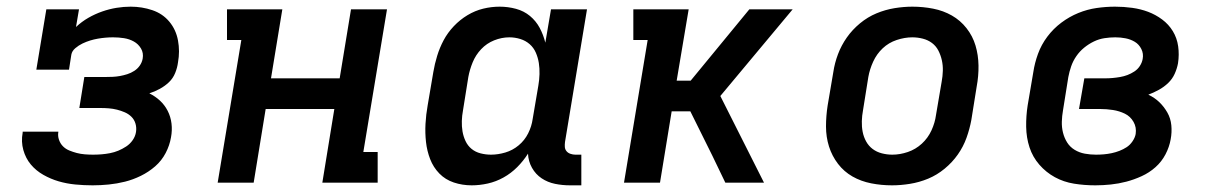

<svg xmlns="http://www.w3.org/2000/svg" viewBox="-20 -548 3640 576"><path d="M258 8Q232 8 206 5.5Q180 3 156 -4Q132 -11 110 -23.5Q88 -36 72.5 -54.5Q57 -73 50 -98Q43 -123 48 -150V-153H155V-152Q153 -140 157 -128.5Q161 -117 169 -109Q177 -101 188 -96.5Q199 -92 210.5 -89Q222 -86 234.5 -85Q247 -84 259 -84Q272 -84 284.5 -85Q297 -86 310 -88.5Q323 -91 335 -96Q347 -101 358.5 -108.5Q370 -116 378 -127.5Q386 -139 388 -152Q390 -165 386.5 -177Q383 -189 374.5 -197.5Q366 -206 354.5 -211Q343 -216 331 -219Q319 -222 306.5 -223Q294 -224 281 -224H218L233 -317H296Q307 -317 318 -317.5Q329 -318 340 -320Q351 -322 362 -325.5Q373 -329 383 -335.5Q393 -342 399.5 -351.5Q406 -361 408 -372Q411 -389 403 -402.5Q395 -416 381.5 -423.5Q368 -431 352 -433.5Q336 -436 319 -436Q308 -436 296.5 -435Q285 -434 273.5 -432Q262 -430 250.5 -426.5Q239 -423 227.5 -417.5Q216 -412 206 -403.5Q196 -395 194 -384L187 -339H89L119 -520H217L208 -467Q225 -483 245 -494.5Q265 -506 286.5 -513.5Q308 -521 329.5 -524.5Q351 -528 372 -528Q406 -528 437 -517.5Q468 -507 488 -483Q508 -459 514 -426.5Q520 -394 514 -361Q512 -345 505.5 -329Q499 -313 487 -301.5Q475 -290 459.5 -281.5Q444 -273 428 -268Q446 -259 460 -246Q474 -233 483 -215.5Q492 -198 494.5 -177.5Q497 -157 493 -136Q489 -112 477 -89Q465 -66 445.5 -49Q426 -32 402.5 -20.5Q379 -9 355 -3Q331 3 306.5 5.5Q282 8 258 8Z M633 0 704 -428H661V-520H827L793 -313H999L1033 -520H1141L1070 -92H1113V0H947L983 -221H777L741 0Z M1395 8Q1367 8 1341.5 -0.5Q1316 -9 1298 -27.5Q1280 -46 1270.5 -70.5Q1261 -95 1258 -122Q1255 -149 1256.5 -176.5Q1258 -204 1263 -232L1280 -332Q1284 -356 1291.5 -380.5Q1299 -405 1311 -427.5Q1323 -450 1341.5 -469.5Q1360 -489 1382.5 -502.5Q1405 -516 1429.5 -522Q1454 -528 1479 -528Q1504 -528 1528 -521.5Q1552 -515 1570 -500Q1588 -485 1599 -464.5Q1610 -444 1616 -420L1633 -520H1741L1675 -122Q1674 -114 1674.5 -107Q1675 -100 1679.5 -94.5Q1684 -89 1691.5 -86.5Q1699 -84 1706 -84H1724V8H1690Q1667 8 1645 3.5Q1623 -1 1605 -13Q1587 -25 1576 -44.5Q1565 -64 1564 -87Q1550 -65 1531.5 -46.5Q1513 -28 1490.5 -15.5Q1468 -3 1443.5 2.5Q1419 8 1395 8ZM1453 -84Q1474 -84 1496 -90.5Q1518 -97 1536 -112Q1554 -127 1564.5 -148Q1575 -169 1578 -191L1595 -291Q1598 -308 1598.5 -325.5Q1599 -343 1596.5 -359Q1594 -375 1587.5 -390Q1581 -405 1569 -415.5Q1557 -426 1541 -431Q1525 -436 1508 -436Q1485 -436 1462.5 -427Q1440 -418 1423.5 -400.5Q1407 -383 1398 -361Q1389 -339 1385 -317L1369 -217Q1366 -201 1365.5 -185Q1365 -169 1367.5 -154Q1370 -139 1376.5 -125Q1383 -111 1394.5 -101.5Q1406 -92 1421.5 -88Q1437 -84 1453 -84Z M1852 0 1923 -428H1880V-520H2046L2010 -306H2052L2228 -520H2358L2141 -260L2272 0H2156L2117 -81L2051 -214H1995L1960 0Z M2656 8Q2624 8 2593.5 2Q2563 -4 2537.5 -18.5Q2512 -33 2494 -56.5Q2476 -80 2467 -108.5Q2458 -137 2458 -168.5Q2458 -200 2463 -232L2480 -332Q2484 -359 2494 -385.5Q2504 -412 2520.5 -435.5Q2537 -459 2560 -478Q2583 -497 2609.5 -508Q2636 -519 2663.5 -523.5Q2691 -528 2717 -528Q2749 -528 2779.5 -522Q2810 -516 2835.5 -501.5Q2861 -487 2879.5 -463.5Q2898 -440 2906.5 -411.5Q2915 -383 2915.5 -351.5Q2916 -320 2910 -288L2894 -188Q2889 -161 2879.5 -134.5Q2870 -108 2853.5 -84.5Q2837 -61 2814 -42Q2791 -23 2764.5 -12Q2738 -1 2710 3.5Q2682 8 2656 8ZM2657 -84Q2680 -84 2703.5 -92Q2727 -100 2745.5 -117Q2764 -134 2774.5 -157Q2785 -180 2788 -203L2805 -303Q2808 -319 2808.5 -335.5Q2809 -352 2805.5 -367.5Q2802 -383 2795 -396.5Q2788 -410 2776 -419Q2764 -428 2748.5 -432Q2733 -436 2717 -436Q2694 -436 2670 -428Q2646 -420 2628 -403Q2610 -386 2599.5 -363Q2589 -340 2585 -317L2569 -217Q2566 -201 2565.5 -184.5Q2565 -168 2568 -152.5Q2571 -137 2578.5 -123.5Q2586 -110 2598 -101Q2610 -92 2625.5 -88Q2641 -84 2657 -84Z M3266 8Q3233 8 3202 3Q3171 -2 3144.5 -16.5Q3118 -31 3098 -54Q3078 -77 3068.5 -106Q3059 -135 3058.5 -167.5Q3058 -200 3063 -232L3080 -332Q3084 -359 3094 -386.5Q3104 -414 3122 -438Q3140 -462 3164 -480Q3188 -498 3215 -509Q3242 -520 3270 -524Q3298 -528 3325 -528Q3351 -528 3376.5 -524.5Q3402 -521 3424.5 -512.5Q3447 -504 3466.5 -489.5Q3486 -475 3498.5 -454.5Q3511 -434 3514.5 -409Q3518 -384 3514 -358Q3511 -342 3504 -326.5Q3497 -311 3484.5 -299Q3472 -287 3456.5 -278.5Q3441 -270 3425 -264Q3444 -255 3458 -241.5Q3472 -228 3482 -210.5Q3492 -193 3494 -172Q3496 -151 3492 -130Q3488 -107 3476.5 -85Q3465 -63 3446.5 -46.5Q3428 -30 3405 -19.5Q3382 -9 3359 -3Q3336 3 3312.5 5.5Q3289 8 3266 8ZM3268 -84Q3280 -84 3291.5 -85Q3303 -86 3315 -88.5Q3327 -91 3338.5 -95.5Q3350 -100 3360 -106.5Q3370 -113 3377.5 -124Q3385 -135 3387 -146Q3390 -166 3380.5 -182.5Q3371 -199 3354.5 -207Q3338 -215 3319 -218Q3300 -221 3280 -221H3217L3233 -313H3296Q3307 -313 3318 -314Q3329 -315 3340.5 -317Q3352 -319 3362.5 -323Q3373 -327 3383 -333.5Q3393 -340 3399.5 -350Q3406 -360 3408 -371Q3411 -387 3404 -401Q3397 -415 3384.5 -422.5Q3372 -430 3357 -433Q3342 -436 3326 -436Q3310 -436 3293.5 -433.5Q3277 -431 3261.5 -423.5Q3246 -416 3232.5 -405Q3219 -394 3209 -379.5Q3199 -365 3193.5 -349Q3188 -333 3185 -317L3169 -217Q3166 -200 3165.5 -183Q3165 -166 3169 -150Q3173 -134 3181.5 -120.5Q3190 -107 3204 -98.5Q3218 -90 3234.5 -87Q3251 -84 3268 -84Z"/></svg>

Font: Iosevka Etoile Semibold
Style: Italic
Weight: 600
Italic angle: -9°
Designer: Belleve Invis
Foundry: Belleve Invis
Version: Version 22.1.2; ttfautohint (v1.8.4)